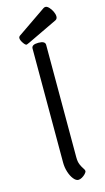

<svg xmlns="http://www.w3.org/2000/svg" viewBox="-148 -1032 597 1089"><g transform="rotate(-15 150.0 -488.0)"><path d="M190 -777V-117Q190 -90 197.5 -73Q205 -56 212.5 -45.5Q220 -35 220 -29Q220 -22 211 -12.5Q202 -3 190.5 3.5Q179 10 169 10Q155 10 141 -7.5Q127 -25 118.5 -52Q110 -79 110 -107V-777Q110 -800 150 -800Q190 -800 190 -777ZM83 -807Q76 -807 64.5 -824Q53 -841 53 -853Q53 -862 63 -868L229 -982Q234 -986 242 -986Q251 -986 262 -974.5Q273 -963 280.5 -947Q288 -931 288 -918Q288 -904 277 -898L101 -814Q91 -810 88 -808.5Q85 -807 83 -807Z"/></g></svg>

Font: Offside
Style: Regular
Weight: 400
Designer: Eduardo Rodriguez Tunni
Foundry: Eduardo Rodriguez Tunni
Version: Version 1.002; ttfautohint (v1.8.4.7-5d5b);gftools[0.9.23]